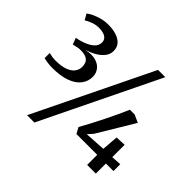

<svg xmlns="http://www.w3.org/2000/svg" viewBox="-197 -1049 1334 1334"><g transform="rotate(45 470.0 -382.0)"><path d="M116.5 -305Q95 -305 71 -308.2Q47 -311.5 31.5 -315.5V-366Q44.5 -362.5 61.5 -359.8Q78.5 -357 96 -357Q152.5 -357 188.8 -370.2Q225 -383.5 242.2 -406.2Q259.5 -429 259.5 -457.5Q259.5 -482.5 249.8 -500Q240 -517.5 216.2 -525.8Q192.5 -534 152.5 -531.5Q147.5 -530.5 137.5 -528.5Q127.5 -526.5 117.5 -524.2Q107.5 -522 103 -521L85 -568.5Q100.5 -571 116.5 -575.5Q132.5 -580 147 -585Q191.5 -601.5 214.2 -623.5Q237 -645.5 237 -674Q237 -694.5 225.8 -707.2Q214.5 -720 195.5 -726Q176.5 -732 153 -732Q118 -732 89.2 -720.8Q60.5 -709.5 42.5 -698L18 -740.5Q31 -751.5 55.5 -763.5Q80 -775.5 112.2 -784.5Q144.5 -793.5 181 -793.5Q225 -793.5 260.2 -782.2Q295.5 -771 315.8 -748.2Q336 -725.5 336 -689.5Q336 -657 315 -630.8Q294 -604.5 261 -586Q228 -567.5 191.5 -556.5Q248 -568 285.2 -556.8Q322.5 -545.5 341.2 -519.8Q360 -494 360.5 -463Q361 -417.5 334.5 -381.8Q308 -346 253.8 -325.5Q199.5 -305 116.5 -305ZM646.5 -815H718L297.5 51H225.5ZM765 0V-99H560.5L536.5 -143.5Q556.5 -179 579.5 -223Q602.5 -267 625.8 -313.5Q649 -360 669.2 -403.5Q689.5 -447 704 -481H750.5L807.5 -455.5L645.5 -186L612 -149L765.5 -158.5L775 -279.5L850.5 -283V-161.5L924.5 -166V-99H850.5V0Z"/></g></svg>

Font: Merriweather 20pt
Style: Regular
Weight: 400
Version: Version 2.100